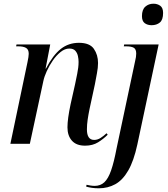

<svg xmlns="http://www.w3.org/2000/svg" viewBox="-20 -776 905 1036"><path d="M439 10Q392 10 368 -17Q344 -44 344 -89Q344 -134 361 -214L385 -321Q389 -341 396.5 -377Q404 -413 404 -442Q404 -457 400.5 -473.5Q397 -490 386.5 -502Q376 -514 354 -514Q330 -514 307 -495.5Q284 -477 265 -449.5Q246 -422 232.5 -392.5Q219 -363 214 -339L141 0H36L128 -439Q135 -471 135 -486Q135 -509 120.5 -517.5Q106 -526 79 -526H67L69 -536H251L226 -406H228Q266 -479 308 -512Q350 -545 406 -545Q464 -545 486.5 -512.5Q509 -480 509 -436Q509 -411 503 -380Q497 -349 492 -321L463 -187Q457 -158 453 -130.5Q449 -103 449 -78Q449 -21 488 -21Q506 -21 522.5 -31.5Q539 -42 555 -57L561 -49Q538 -26 509 -8Q480 10 439 10ZM798 -640Q776 -640 761 -651Q746 -662 746 -689Q746 -724 764 -740Q782 -756 808 -756Q829 -756 844.5 -745Q860 -734 860 -706Q860 -669 842.5 -654.5Q825 -640 798 -640ZM513 240Q493 240 476 237.5Q459 235 445 231L447 221Q455 223 467.5 225Q480 227 491 227Q522 227 543 207.5Q564 188 579.5 143.5Q595 99 609 25L709 -446Q712 -458 713.5 -468Q715 -478 715 -487Q715 -511 701.5 -518.5Q688 -526 661 -526H648L650 -536H836L721 4Q702 92 672 144Q642 196 602 218Q562 240 513 240Z"/></svg>

Font: Noto Serif Display SemiCondensed Medium
Style: Italic
Weight: 500
Width: 4
Italic angle: -12°
Designer: Monotype Design Team
Foundry: Monotype Imaging Inc.
Version: Version 2.009